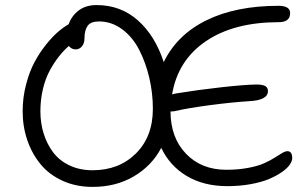

<svg xmlns="http://www.w3.org/2000/svg" viewBox="-20 -731 1219 761"><path d="M347.2 9.8Q281.2 9.8 227.8 -14.6Q174.3 -39.1 140.4 -80.6Q106.4 -122.1 88.1 -175.8Q69.8 -229.5 69.8 -290Q69.8 -344.7 83.3 -396Q96.7 -447.3 116.7 -484.6Q136.7 -522 162.1 -553.7Q187.5 -585.4 209.7 -604.5Q231.9 -623.5 252 -634.8Q264.6 -669.4 292.7 -690.2Q320.8 -710.9 362.8 -710.9Q458.5 -710.9 526.9 -649.9Q595.2 -588.9 628.9 -484.9Q682.1 -593.8 798.8 -650.9Q915.5 -708 1084 -708Q1129.9 -708 1129.9 -679.2Q1129.9 -643.1 1085 -643.1Q906.7 -643.1 795.7 -567.4Q684.6 -491.7 662.1 -356.9Q675.3 -360.8 685.1 -361.8Q762.7 -374.5 856.2 -385Q949.7 -395.5 996.1 -396Q1022 -396 1032 -389.6Q1042 -383.3 1042 -370.1Q1042 -334 969.2 -330.1Q898.9 -325.7 812 -314.2Q725.1 -302.7 674.8 -291Q668 -289.1 655.8 -289.1Q656.2 -185.1 717.3 -121.6Q778.3 -58.1 877 -58.1Q924.8 -58.1 964.1 -65.7Q1003.4 -73.2 1027.1 -84Q1050.8 -94.7 1068.1 -105.7Q1085.4 -116.7 1098.1 -124.3Q1110.8 -131.8 1119.1 -131.8Q1138.2 -131.8 1138.2 -104Q1138.2 -92.3 1128.2 -77.9Q1118.2 -63.5 1096.7 -48.6Q1075.2 -33.7 1045.7 -21.2Q1016.1 -8.8 972.9 -1Q929.7 6.8 880.9 6.8Q787.6 6.8 720.2 -33.4Q652.8 -73.7 619.1 -145Q581.5 -73.7 510.5 -32Q439.5 9.8 347.2 9.8ZM140.1 -290Q140.1 -243.7 152.8 -202.4Q165.5 -161.1 190.2 -127.9Q214.8 -94.7 255.4 -75.4Q295.9 -56.2 347.2 -56.2Q451.7 -56.2 518.8 -122.8Q585.9 -189.5 585.9 -299.8Q585.9 -361.8 571.8 -422.4Q557.6 -482.9 531.7 -533.4Q505.9 -584 464.1 -615Q422.4 -646 372.1 -646Q339.8 -646 327.4 -628.7Q314.9 -611.3 314.9 -580.1Q314.9 -559.1 304.7 -547.1Q294.4 -535.2 279.8 -535.2Q263.7 -535.2 252.9 -548.8Q232.4 -530.8 214.1 -507.8Q195.8 -484.9 178.2 -453.1Q160.6 -421.4 150.4 -379.2Q140.1 -336.9 140.1 -290Z"/></svg>

Font: Shantell Sans Normal
Style: Regular
Weight: 300
Designer: Stephen Nixon, Anya Danilova, Shantell Martin
Foundry: Arrow Type
Version: Version 1.006;[559af2be0]